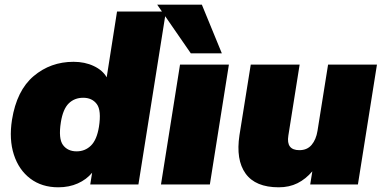

<svg xmlns="http://www.w3.org/2000/svg" viewBox="-20 -785 1631 817"><path d="M228 12Q158 12 109 -25Q60 -62 39 -127Q18 -192 31 -275Q51 -400 123 -461Q195 -522 293 -522Q341 -522 379 -504Q417 -486 434 -456L478 -736H686L569 0H364L372 -50Q348 -21 311 -4.5Q274 12 228 12ZM306 -141Q342 -141 367 -165.5Q392 -190 401 -245Q412 -315 392 -342Q372 -369 334 -369Q297 -369 272.5 -345Q248 -321 239 -265Q228 -195 248 -168Q268 -141 306 -141Z M657 0ZM665 0 746 -510H954L873 0ZM792 -558 649 -765H839L924 -558Z M1166 12Q1067 12 1025 -46.5Q983 -105 999 -210L1047 -510H1255L1207 -208Q1197 -146 1254 -146Q1287 -146 1306 -168.5Q1325 -191 1331 -228L1376 -510H1584L1503 0H1300L1309 -56Q1281 -23 1246 -5.5Q1211 12 1166 12Z"/></svg>

Font: Winston Black
Style: Italic
Weight: 900
Italic angle: -9°
Designer: Original fonts by Vernon Adams / Changes by Cristiano Sobral
Foundry: VOriginal fonts by Vernon Adams / Changes by Cristiano Sobral
Version: Version 2.503;July 17, 2020;FontCreator 13.0.0.2655 64-bit